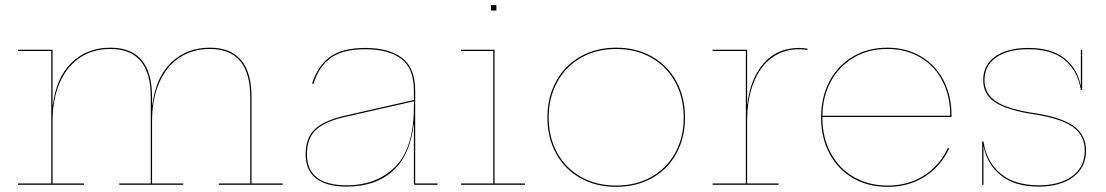

<svg xmlns="http://www.w3.org/2000/svg" viewBox="-20 -717 4291 745"><path d="M1077 -5V0H829V-5H951V-340Q951 -527 794 -527Q727 -527 676.5 -493.5Q626 -460 598 -396.5Q570 -333 570 -246V-5H691V0H443V-5H565V-340Q565 -527 408 -527Q341 -527 290.5 -493.5Q240 -460 212 -396.5Q184 -333 184 -246V-5H306V0H50V-5H179V-519H50V-524H184V-310H185Q199 -418 259 -475Q319 -532 408 -532Q570 -532 570 -340V-310H571Q585 -418 645 -475Q705 -532 794 -532Q956 -532 956 -340V-5Z M1678 -5V0H1590Q1586 0 1586 -4V-235H1585Q1572 -116 1505 -54.5Q1438 7 1325 7Q1247 7 1206.5 -24.5Q1166 -56 1166 -118Q1166 -184 1203.5 -217.5Q1241 -251 1322 -269L1586 -329V-365Q1586 -452 1536.5 -489Q1487 -526 1397 -526Q1312 -526 1265 -493.5Q1218 -461 1196 -391L1191 -393Q1214 -464 1262 -497.5Q1310 -531 1397 -531Q1489 -531 1540 -492.5Q1591 -454 1591 -365V-5ZM1586 -304V-324L1322 -264Q1244 -247 1207.5 -214.5Q1171 -182 1171 -118Q1171 -58 1210 -28Q1249 2 1325 2Q1442 2 1514 -70.5Q1586 -143 1586 -304Z M2017 -5V0H1769V-5H1894V-519H1769V-524H1899V-5ZM1906 -697V-676H1885V-697Z M2104 -261Q2104 -339 2137.5 -401Q2171 -463 2232 -497.5Q2293 -532 2371 -532Q2449 -532 2510 -497.5Q2571 -463 2604.5 -401Q2638 -339 2638 -261Q2638 -183 2604.5 -121.5Q2571 -60 2510 -26Q2449 8 2371 8Q2293 8 2232 -26Q2171 -60 2137.5 -121.5Q2104 -183 2104 -261ZM2633 -261Q2633 -338 2600 -398.5Q2567 -459 2507.5 -493Q2448 -527 2371 -527Q2294 -527 2234.5 -493Q2175 -459 2142 -398.5Q2109 -338 2109 -261Q2109 -184 2142 -124Q2175 -64 2234.5 -30.5Q2294 3 2371 3Q2448 3 2507.5 -30.5Q2567 -64 2600 -124Q2633 -184 2633 -261Z M3113 -528V-523Q3098 -526 3081 -526Q3020 -526 2974.5 -492.5Q2929 -459 2904 -396Q2879 -333 2879 -247V-5H3001V0H2745V-5H2874V-519H2745V-524H2879V-313H2880Q2891 -411 2943 -471Q2995 -531 3081 -531Q3098 -531 3113 -528Z M3672 -270V-263H3171V-261Q3171 -184 3203 -124Q3235 -64 3292.5 -30.5Q3350 3 3424 3Q3504 3 3565 -35.5Q3626 -74 3658 -143L3663 -141Q3630 -71 3568 -31.5Q3506 8 3424 8Q3348 8 3289.5 -26Q3231 -60 3198.5 -121.5Q3166 -183 3166 -261Q3166 -340 3198.5 -401.5Q3231 -463 3289.5 -497.5Q3348 -532 3423 -532Q3496 -532 3553 -498.5Q3610 -465 3641 -405.5Q3672 -346 3672 -270ZM3667 -268V-270Q3667 -345 3636.5 -403.5Q3606 -462 3550.5 -494.5Q3495 -527 3423 -527Q3350 -527 3293.5 -494Q3237 -461 3204.5 -402Q3172 -343 3171 -268Z M4194 -133Q4194 -67 4144 -30Q4094 7 4011 7Q3917 7 3863.5 -36.5Q3810 -80 3797 -148H3796V0H3791V-168H3796Q3808 -89 3862.5 -43.5Q3917 2 4011 2Q4092 2 4140.5 -33.5Q4189 -69 4189 -133Q4189 -191 4143.5 -224Q4098 -257 3995 -273Q3889 -289 3842 -319.5Q3795 -350 3795 -406Q3795 -466 3842.5 -498.5Q3890 -531 3970 -531Q4061 -531 4111 -490.5Q4161 -450 4173 -386H4174V-524H4179V-368H4174Q4162 -442 4111.5 -484Q4061 -526 3970 -526Q3892 -526 3846 -494.5Q3800 -463 3800 -406Q3800 -353 3846 -323Q3892 -293 3994 -278Q4099 -262 4146.5 -227.5Q4194 -193 4194 -133Z"/></svg>

Font: Hepta Slab Hairline
Style: Regular
Weight: 400
Designer: Michael LaGattuta
Foundry: Michael LaGattuta
Version: Version 1.100; ttfautohint (v1.8) -l 8 -r 50 -G 200 -x 14 -D